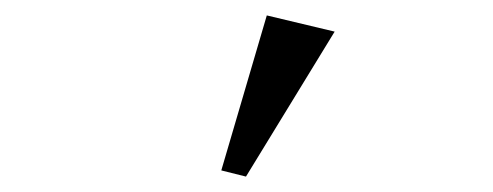

<svg xmlns="http://www.w3.org/2000/svg" viewBox="-20 -803 640 249"><path d="M326 -783 414 -762 299 -574 267 -582Z"/></svg>

Font: IBM Plex Serif Text
Style: Italic
Weight: 450
Italic angle: -14°
Designer: Mike Abbink, Paul van der Laan, Pieter van Rosmalen
Foundry: Bold Monday
Version: Version 3.001